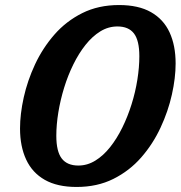

<svg xmlns="http://www.w3.org/2000/svg" viewBox="-20 -730 717 762"><path d="M203.5 -191Q203.5 -129 225 -101Q246.5 -73 291 -73Q326.5 -73 358.2 -92.5Q390 -112 417 -146Q444 -180 465.5 -223.8Q487 -267.5 502.2 -316.2Q517.5 -365 525.2 -414Q533 -463 533 -507Q533 -569 511.8 -597Q490.5 -625 446 -625Q410 -625 378.2 -605.5Q346.5 -586 319.5 -552Q292.5 -518 271 -474.2Q249.5 -430.5 234.5 -381.8Q219.5 -333 211.5 -284Q203.5 -235 203.5 -191ZM452.5 -710Q529.5 -710 579.2 -681.8Q629 -653.5 653 -601.5Q677 -549.5 677 -478Q677 -421 662.2 -354.8Q647.5 -288.5 617.2 -223.5Q587 -158.5 540.5 -105.2Q494 -52 430 -20Q366 12 284 12Q207.5 12 157.8 -16.2Q108 -44.5 83.8 -96.8Q59.5 -149 59.5 -220Q59.5 -277 74.2 -343.5Q89 -410 119.2 -474.8Q149.5 -539.5 196 -592.8Q242.5 -646 306.5 -678Q370.5 -710 452.5 -710Z"/></svg>

Font: Newsreader 9pt SemiBold
Style: Italic
Weight: 600
Italic angle: -17°
Designer: Hugues Gentile
Foundry: Production Type
Version: Version 1.003